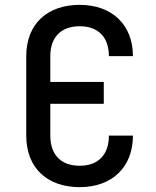

<svg xmlns="http://www.w3.org/2000/svg" viewBox="-20 -760 640 790"><path d="M308 10C441 10 527 -72 527 -202H428C428 -122 383 -78 308 -78C232 -78 187 -122 187 -202V-333H407V-423H187V-529C187 -608 232 -652 308 -652C383 -652 428 -608 428 -529H527C527 -658 441 -740 308 -740C173 -740 88 -660 88 -529V-202C88 -70 173 10 308 10Z"/></svg>

Font: JetBrains Mono Medium
Style: Regular
Weight: 436
Monospace: yes
Designer: Philipp Nurullin, Konstantin Bulenkov
Foundry: JetBrains
Version: Version 2.305